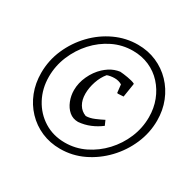

<svg xmlns="http://www.w3.org/2000/svg" viewBox="-140 -773 954 939"><g transform="rotate(30 337.0 -304.0)"><path d="M307 12Q250 12 201.5 -9Q153 -30 117 -68Q81 -106 61.5 -156Q42 -206 42 -264Q42 -335 70 -399Q98 -463 146 -513Q194 -563 255.5 -591.5Q317 -620 384 -620Q441 -620 489.5 -599Q538 -578 574 -540.5Q610 -503 630 -453Q650 -403 650 -345Q650 -276 622.5 -212Q595 -148 547 -97.5Q499 -47 437.5 -17.5Q376 12 307 12ZM312 -26Q372 -26 425 -52Q478 -78 519 -122Q560 -166 583.5 -222Q607 -278 607 -339Q607 -390 590 -434Q573 -478 542.5 -511.5Q512 -545 470 -563.5Q428 -582 378 -582Q318 -582 265 -556Q212 -530 171.5 -485.5Q131 -441 107.5 -384.5Q84 -328 84 -267Q84 -200 113.5 -145Q143 -90 194.5 -58Q246 -26 312 -26ZM318 -146Q288 -146 267 -164Q246 -182 234.5 -211Q223 -240 223 -271Q223 -312 241.5 -352Q260 -392 290 -420Q302 -431 315.5 -440Q329 -449 344 -454.5Q359 -460 374 -462Q392 -461 418.5 -456.5Q445 -452 460 -445L461 -441L449 -365L417 -363L413 -365L408 -410Q400 -415 389.5 -418Q379 -421 367 -421Q355 -421 343.5 -419Q332 -417 325 -414Q304 -389 292 -353.5Q280 -318 280 -284Q280 -249 294.5 -224.5Q309 -200 336 -190Q358 -190 384 -201Q410 -212 429 -222L441 -195Q415 -175 384 -162Q353 -149 318 -146Z"/></g></svg>

Font: Labrada
Style: Italic
Weight: 400
Italic angle: -7°
Designer: Mercedes Jáuregui
Foundry: Omnibus-Type Team
Version: Version 1.000